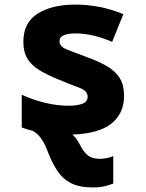

<svg xmlns="http://www.w3.org/2000/svg" viewBox="-20 -579 640 839"><path d="M386 240Q326 240 289.5 221Q253 202 230.5 167.5Q208 133 190 87Q177 51 161.5 28.5Q146 6 124 -7Q99 -13 75 -22V-165Q123 -143 176 -130Q229 -117 281 -117Q316 -117 339.5 -125.5Q363 -134 363 -156Q363 -182 328 -195Q293 -208 232 -233Q186 -252 152 -272.5Q118 -293 100 -322.5Q82 -352 82 -396Q82 -480 144.5 -519.5Q207 -559 310 -559Q361 -559 413.5 -549Q466 -539 519 -517L470 -396Q426 -415 386.5 -424Q347 -433 309 -433Q277 -433 258.5 -425Q240 -417 240 -399Q240 -376 269.5 -364Q299 -352 361 -329Q408 -312 444.5 -291.5Q481 -271 501.5 -240.5Q522 -210 522 -160Q522 -83 467 -39Q412 5 296 9Q312 21 329 53Q346 87 365 101Q384 115 415 115Q433 115 448.5 111.5Q464 108 475 103V223Q460 229 438.5 234.5Q417 240 386 240Z"/></svg>

Font: Noto Sans Mono ExtraBold
Style: Regular
Weight: 800
Designer: Monotype Design Team
Foundry: Monotype Imaging Inc.
Version: Version 2.014